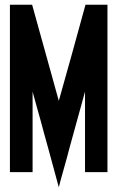

<svg xmlns="http://www.w3.org/2000/svg" viewBox="-20 -731 498 813"><path d="M22 -2V-711H116L229 -304Q258 -407 286 -507.5Q314 -608 342 -711H435V-2H340V-343Q323 -283 306.5 -221.5Q290 -160 273 -100Q270 -88 264 -65.5Q258 -43 251 -19Q244 5 238 27.5Q232 50 229 62L185 -100Q173 -142 166 -168.5Q159 -195 152.5 -219Q146 -243 138 -270.5Q130 -298 118 -343V-2Z"/></svg>

Font: Fundamental  Brigade Condensed
Style: Regular
Weight: 400
Width: 3
Designer: Peter Wiegel, original typeface by Carl Albert Fahrenwaldt 1901
Foundry: Peter Wiegel
Version: Version 0.000 2012 initial release